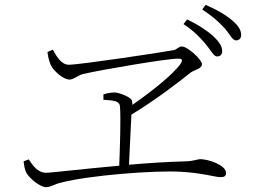

<svg xmlns="http://www.w3.org/2000/svg" viewBox="-20 -808 1040 789"><path d="M825 -627C847 -601 858 -576 872 -576C884 -576 893 -583 893 -598C893 -617 882 -635 856 -660C833 -680 798 -705 749 -728L734 -709C777 -681 803 -653 825 -627ZM902 -693C925 -668 934 -642 950 -642C962 -642 971 -650 971 -664C971 -684 960 -703 932 -726C910 -745 874 -767 825 -788L811 -769C855 -740 878 -719 902 -693ZM77 -145C80 -120 83 -107 90 -95C101 -77 143 -39 169 -39C191 -39 200 -51 233 -58C343 -87 615 -109 726 -102C812 -97 866 -80 886 -80C901 -80 909 -84 909 -97C909 -129 838 -154 802 -154C791 -154 779 -146 741 -145C669 -143 588 -138 510 -131L520 -337C626 -401 725 -479 761 -508C779 -522 810 -525 810 -544C810 -563 751 -617 727 -617C714 -617 708 -605 694 -602C647 -593 308 -542 263 -542C229 -542 210 -582 197 -604L175 -594C178 -568 185 -549 190 -538C201 -517 239 -481 266 -481C283 -481 301 -499 322 -504C401 -522 664 -567 712 -567C729 -567 732 -562 722 -546C697 -508 608 -435 524 -377C524 -383 524 -389 522 -395C518 -409 469 -428 451 -428C436 -428 420 -425 405 -420V-398C450 -395 471 -393 473 -371C477 -324 473 -205 470 -127C321 -114 191 -98 169 -98C136 -98 116 -126 98 -153Z"/></svg>

Font: Noto Serif CJK SC ExtraLight
Style: Regular
Weight: 200
Designer: Ryoko NISHIZUKA 西塚涼子 (kana & ideographs); Frank Grießhammer (Latin, Greek & Cyrillic); Wenlong ZHANG 张文龙 (bopomofo); San
Foundry: Adobe
Version: Version 2.001;hotconv 1.1.0;makeotfexe 2.6.0